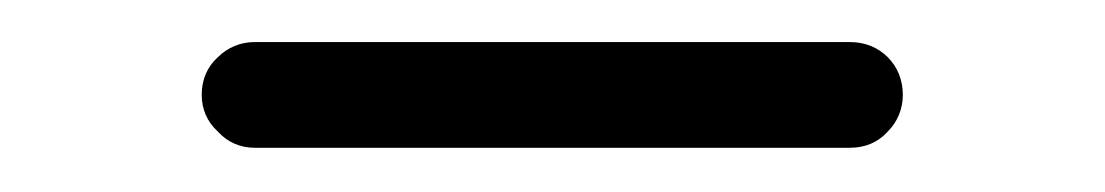

<svg xmlns="http://www.w3.org/2000/svg" viewBox="-20 -314 512 89"><path d="M374 -245.5C374 -245.5 98 -245.5 98 -245.5C91.5 -245.5 85.5 -248 81 -253C76 -257.5 73.5 -263.5 73.5 -270C73.5 -270 73.5 -270 73.5 -270C73.5 -277 76 -283 81 -287.5C85.5 -292 91.5 -294.5 98 -294.5C98 -294.5 98 -294.5 98 -294.5C98 -294.5 374 -294.5 374 -294.5C381 -294.5 387 -292 391.5 -287.5C396 -283 398.5 -277 398.5 -270C398.5 -270 398.5 -270 398.5 -270C398.5 -263.5 396 -257.5 391.5 -253C387 -248 381 -245.5 374 -245.5C374 -245.5 374 -245.5 374 -245.5Z"/></svg>

Font: Jura-Fortis-Regular
Style: Regular
Weight: 500
Designer: Daniel Johnson, Alexei Vanyashin, Mirko Velimirovic
Foundry: Daniel Johnson
Version: ""